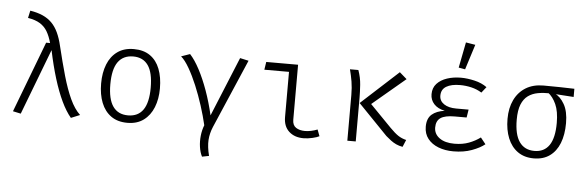

<svg xmlns="http://www.w3.org/2000/svg" viewBox="-58 -999 4315 1412"><g transform="rotate(5 2100.0 -293.0)"><path d="M254 -525H283Q269.5 -575 249 -609.5Q228.5 -644 194.5 -665Q160.5 -686 105.5 -695L117.5 -749.5Q171 -741 210.2 -723.5Q249.5 -706 277.8 -677.5Q306 -649 325.2 -607.8Q344.5 -566.5 357.5 -511Q386.5 -391 414.2 -293.8Q442 -196.5 474.5 -126.5Q507 -56.5 549 -17L483.5 10Q446 -34.5 413 -104Q380 -173.5 351.2 -266.5Q322.5 -359.5 298.5 -474L113.5 11L55 -1.5Z M901.5 -534.5Q973.5 -534.5 1021.5 -501Q1069.5 -467.5 1093.2 -406.5Q1117 -345.5 1117 -262.5Q1117 -184.5 1092.5 -123Q1068 -61.5 1019.8 -25.8Q971.5 10 900 10Q828 10 779.8 -24.2Q731.5 -58.5 707.2 -119.8Q683 -181 683 -261.5Q683 -342 707.5 -403.5Q732 -465 780.8 -499.8Q829.5 -534.5 901.5 -534.5ZM901.5 -480Q827.5 -480 789.2 -426.5Q751 -373 751 -261.5Q751 -152.5 788.5 -98.8Q826 -45 900 -45Q974 -45 1011.5 -98.8Q1049 -152.5 1049 -262.5Q1049 -373 1011.8 -426.5Q974.5 -480 901.5 -480Z M1685 -536.5 1748.5 -522.5 1530 -14.5Q1509.5 34 1506.2 83.2Q1503 132.5 1520 200L1469 210Q1453.5 179.5 1447.8 139.5Q1442 99.5 1446.5 57.5Q1451 15.5 1465.5 -21.5Q1450 -88.5 1426 -163.5Q1402 -238.5 1372.8 -308.5Q1343.5 -378.5 1312.2 -432.5Q1281 -486.5 1251.5 -511.5L1316 -534Q1352 -495 1387 -429Q1422 -363 1452.5 -278.2Q1483 -193.5 1505 -98Z M2052 -467H1870L1879 -525H2114V-119.5Q2114 -78.5 2140.2 -61.2Q2166.5 -44 2206.5 -44Q2228 -44 2251.8 -49Q2275.5 -54 2298.5 -63L2316.5 -15Q2301.5 -6.5 2266.5 1.8Q2231.5 10 2200 10Q2133.5 10 2092.8 -27.5Q2052 -65 2052 -133.5Z M2864.5 -535.5 2918 -489 2674.5 -284 2832.5 -122Q2868.5 -85.5 2894.5 -68.2Q2920.5 -51 2954 -43L2932 9.5Q2905.5 5 2884 -5Q2862.5 -15 2843.8 -29.2Q2825 -43.5 2806.5 -59.5L2589.5 -284ZM2559 -525Q2578 -472.5 2581.8 -417.2Q2585.5 -362 2585.5 -321V0H2523.5V-338Q2523.5 -392 2516 -436.5Q2508.5 -481 2497 -525Z M3382.5 -246.5H3295Q3223 -246.5 3190.8 -224.5Q3158.5 -202.5 3158.5 -153.5Q3158.5 -105.5 3199 -76Q3239.5 -46.5 3309 -46.5Q3369.5 -46.5 3416.2 -64.2Q3463 -82 3500 -109.5L3537.5 -62.5Q3502.5 -34 3442.5 -12Q3382.5 10 3306.5 10Q3245 10 3195.8 -9Q3146.5 -28 3117.8 -64.5Q3089 -101 3089 -153.5Q3089 -214 3123.2 -243.8Q3157.5 -273.5 3218 -281.5Q3165.5 -292.5 3138 -322.8Q3110.5 -353 3110.5 -395Q3110.5 -442 3138.8 -472.8Q3167 -503.5 3213.8 -519Q3260.5 -534.5 3316.5 -534.5Q3362.5 -534.5 3416.5 -522Q3470.5 -509.5 3508.5 -481.5L3474.5 -438.5Q3438.5 -461 3396.8 -470.5Q3355 -480 3314.5 -480Q3249.5 -480 3212.8 -458Q3176 -436 3176 -390Q3176 -351 3210 -328.2Q3244 -305.5 3300.5 -305.5H3392ZM3329.5 -796 3399.5 -784.5 3340.5 -598.5 3292.5 -607Z M3925.5 -530Q3981.5 -530 4044.2 -528.8Q4107 -527.5 4153.5 -526V-465.5L4005 -475.5L3979 -477Q3930.5 -478 3889 -470.5Q3847.5 -463 3816.5 -440.5Q3785.5 -418 3768.2 -375.2Q3751 -332.5 3751 -263Q3751 -153 3789.2 -99Q3827.5 -45 3900 -45Q3972 -45 4009.2 -99.2Q4046.5 -153.5 4046.5 -264.5Q4046.5 -349.5 4022.8 -402Q3999 -454.5 3962.5 -481.5L4013 -478.5Q4054 -460.5 4084.2 -408.2Q4114.5 -356 4114.5 -268.5Q4114.5 -183 4089.8 -120.5Q4065 -58 4017.2 -24Q3969.5 10 3900 10Q3830 10 3781.5 -24.5Q3733 -59 3708 -120.5Q3683 -182 3683 -263Q3683 -343.5 3712 -403.5Q3741 -463.5 3795.2 -496.8Q3849.5 -530 3925.5 -530Z"/></g></svg>

Font: Fira Code Light Light
Style: Regular
Weight: 300
Monospace: yes
Version: Version 5.002